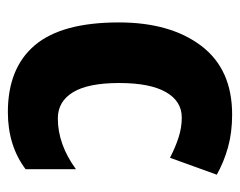

<svg xmlns="http://www.w3.org/2000/svg" viewBox="-81 -519 610 488"><g transform="rotate(90 224.0 -275.0)"><path d="M265 10Q153 10 95 -58.5Q37 -127 37 -272Q37 -403 96.5 -481.5Q156 -560 271 -560Q317 -560 354.5 -549.5Q392 -539 424 -521L381 -402Q354 -416 329 -424Q304 -432 279 -432Q237 -432 214 -391.5Q191 -351 191 -273Q191 -194 214.5 -155.5Q238 -117 281 -117Q347 -117 410 -163V-35Q350 10 265 10Z"/></g></svg>

Font: Noto Sans Thai Cond ExtBd
Style: Regular
Weight: 800
Width: 3
Designer: Monotype Design Team
Foundry: Monotype Imaging Inc.
Version: Version 2.002; ttfautohint (v1.8.4.7-5d5b)